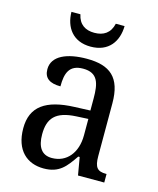

<svg xmlns="http://www.w3.org/2000/svg" viewBox="-113 -821 749 911"><g transform="rotate(15 261.5 -366.0)"><path d="M254 -606C343 -606 384 -667 385 -742H342C331 -694 299 -674 254 -674C210 -674 178 -694 168 -742H124C125 -667 166 -606 254 -606ZM188 10C265 10 294 -30 333 -87H340L355 0H484V-42H481C439 -42 424 -58 424 -114V-373C424 -500 367 -546 253 -546C157 -546 84 -516 84 -450C84 -406 112 -387 165 -387C165 -451 179 -496 248 -496C321 -496 332 -446 332 -373V-313L256 -310C115 -305 46 -256 46 -150C46 -41 107 10 188 10ZM213 -48C163 -48 140 -83 140 -145C140 -223 173 -264 275 -269L333 -272V-191C333 -106 286 -48 213 -48Z"/></g></svg>

Font: Noto Serif Lao SemiCondensed
Style: Regular
Weight: 400
Width: 4
Designer: Monotype Design Team
Foundry: Monotype Imaging Inc.
Version: Version 2.003